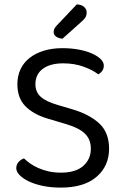

<svg xmlns="http://www.w3.org/2000/svg" viewBox="-20 -840 563 873"><path d="M257 -55Q324 -55 358.5 -85.5Q393 -116 393 -164Q393 -206 366.5 -232Q340 -258 283 -275L196 -301Q132 -320 95.5 -357Q59 -394 59 -457Q59 -495 73.5 -525.5Q88 -556 115 -577Q142 -598 179.5 -609.5Q217 -621 264 -621Q304 -621 338.5 -614.5Q373 -608 398.5 -596.5Q424 -585 438 -571Q452 -557 452 -542Q452 -528 445 -518Q438 -508 427 -502Q401 -522 359.5 -537Q318 -552 267 -552Q208 -552 174.5 -527Q141 -502 141 -457Q141 -422 165 -400Q189 -378 245 -362L306 -344Q385 -321 430.5 -279.5Q476 -238 476 -164Q476 -85 419 -36Q362 13 257 13Q211 13 173.5 5Q136 -3 109.5 -16Q83 -29 68.5 -44.5Q54 -60 54 -75Q54 -92 64.5 -103.5Q75 -115 89 -120Q100 -109 116 -97.5Q132 -86 153 -76.5Q174 -67 200 -61Q226 -55 257 -55ZM329 -820Q351 -819 362.5 -808.5Q374 -798 374 -784Q374 -770 368.5 -761Q363 -752 349 -740L264 -664Q245 -666 234.5 -674Q224 -682 224 -694Q224 -704 228 -711Q232 -718 238 -724Z"/></svg>

Font: Baloo Bhai 2
Style: Regular
Weight: 400
Designer: Supriya Tembe, Noopur Datye and Ek Type
Foundry: Ek Type
Version: Version 1.640;PS 1.000;hotconv 16.6.51;makeotf.lib2.5.65220;